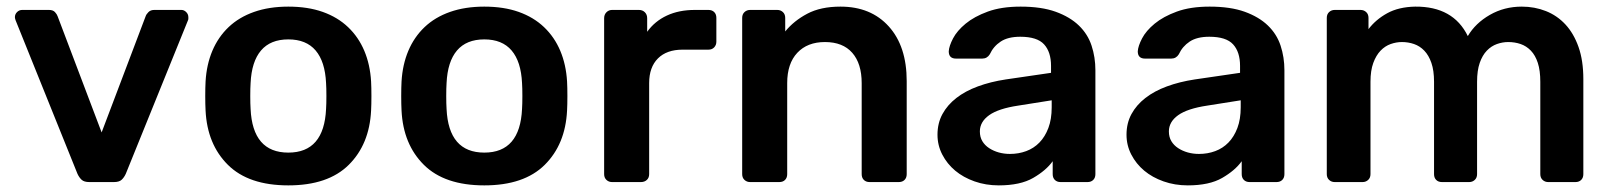

<svg xmlns="http://www.w3.org/2000/svg" viewBox="-20 -550 4864 580"><path d="M250 0Q234 0 226.5 -7Q219 -14 214 -25L27 -489Q25 -495 25 -498Q25 -507 31.5 -513.5Q38 -520 47 -520H128Q140 -520 146 -513.5Q152 -507 154 -501L287 -150L420 -501Q422 -507 428.5 -513.5Q435 -520 446 -520H528Q536 -520 542.5 -513.5Q549 -507 549 -498Q549 -496 549 -493.5Q549 -491 548 -489L360 -25Q355 -14 347.5 -7Q340 0 324 0Z M851 10Q731 10 668.5 -52Q606 -114 601 -216Q600 -234 600 -260Q600 -286 601 -304Q604 -355 621.5 -396.5Q639 -438 670.5 -468Q702 -498 747.5 -514Q793 -530 851 -530Q910 -530 955 -514Q1000 -498 1031.5 -468Q1063 -438 1080.5 -396.5Q1098 -355 1101 -304Q1102 -286 1102 -260Q1102 -234 1101 -216Q1096 -114 1033.5 -52Q971 10 851 10ZM851 -89Q959 -89 965 -221Q966 -236 966 -260Q966 -284 965 -299Q962 -364 933.5 -397.5Q905 -431 851 -431Q797 -431 768.5 -397.5Q740 -364 737 -299Q736 -284 736 -260Q736 -236 737 -221Q743 -89 851 -89Z M1443 10Q1323 10 1260.5 -52Q1198 -114 1193 -216Q1192 -234 1192 -260Q1192 -286 1193 -304Q1196 -355 1213.5 -396.5Q1231 -438 1262.5 -468Q1294 -498 1339.5 -514Q1385 -530 1443 -530Q1502 -530 1547 -514Q1592 -498 1623.5 -468Q1655 -438 1672.5 -396.5Q1690 -355 1693 -304Q1694 -286 1694 -260Q1694 -234 1693 -216Q1688 -114 1625.5 -52Q1563 10 1443 10ZM1443 -89Q1551 -89 1557 -221Q1558 -236 1558 -260Q1558 -284 1557 -299Q1554 -364 1525.5 -397.5Q1497 -431 1443 -431Q1389 -431 1360.5 -397.5Q1332 -364 1329 -299Q1328 -284 1328 -260Q1328 -236 1329 -221Q1335 -89 1443 -89Z M1829 0Q1819 0 1812 -6.5Q1805 -13 1805 -24V-495Q1805 -506 1812 -513Q1819 -520 1829 -520H1910Q1921 -520 1928 -513Q1935 -506 1935 -495V-454Q1958 -486 1994.5 -503Q2031 -520 2079 -520H2120Q2131 -520 2137.5 -513.5Q2144 -507 2144 -496V-424Q2144 -414 2137.5 -407Q2131 -400 2120 -400H2042Q1994 -400 1967.5 -373.5Q1941 -347 1941 -299V-24Q1941 -13 1934 -6.5Q1927 0 1916 0Z M2246 0Q2236 0 2229 -6.5Q2222 -13 2222 -24V-496Q2222 -507 2229 -513.5Q2236 -520 2246 -520H2328Q2338 -520 2345 -513.5Q2352 -507 2352 -496V-455Q2378 -487 2418.5 -508.5Q2459 -530 2519 -530Q2611 -530 2665 -470Q2719 -410 2719 -305V-24Q2719 -13 2712.5 -6.5Q2706 0 2695 0H2607Q2596 0 2589.5 -6.5Q2583 -13 2583 -24V-299Q2583 -358 2554.5 -390.5Q2526 -423 2472 -423Q2419 -423 2388.5 -390.5Q2358 -358 2358 -299V-24Q2358 -13 2351.5 -6.5Q2345 0 2334 0Z M2997 10Q2958 10 2924 -2Q2890 -14 2865.5 -34.5Q2841 -55 2826.5 -83Q2812 -111 2812 -143Q2812 -178 2827 -205.5Q2842 -233 2869 -254Q2896 -275 2934 -289Q2972 -303 3018 -310L3155 -330V-351Q3155 -393 3134 -416Q3113 -439 3062 -439Q3025 -439 3003 -424.5Q2981 -410 2970 -386Q2962 -373 2947 -373H2868Q2846 -373 2846 -395Q2847 -411 2859 -434Q2871 -457 2897 -478.5Q2923 -500 2964 -515Q3005 -530 3063 -530Q3126 -530 3169 -514.5Q3212 -499 3239 -473Q3266 -447 3277.5 -412Q3289 -377 3289 -338V-24Q3289 -13 3282.5 -6.5Q3276 0 3265 0H3184Q3173 0 3166.5 -6.5Q3160 -13 3160 -24V-63Q3140 -35 3101 -12.5Q3062 10 2997 10ZM3031 -85Q3057 -85 3080 -93.5Q3103 -102 3120 -119.5Q3137 -137 3147 -163.5Q3157 -190 3157 -226V-247L3056 -231Q2996 -222 2968 -202Q2940 -182 2940 -153Q2940 -136 2947.5 -123.5Q2955 -111 2968 -102.5Q2981 -94 2997 -89.5Q3013 -85 3031 -85Z M3568 10Q3529 10 3495 -2Q3461 -14 3436.5 -34.5Q3412 -55 3397.5 -83Q3383 -111 3383 -143Q3383 -178 3398 -205.5Q3413 -233 3440 -254Q3467 -275 3505 -289Q3543 -303 3589 -310L3726 -330V-351Q3726 -393 3705 -416Q3684 -439 3633 -439Q3596 -439 3574 -424.5Q3552 -410 3541 -386Q3533 -373 3518 -373H3439Q3417 -373 3417 -395Q3418 -411 3430 -434Q3442 -457 3468 -478.5Q3494 -500 3535 -515Q3576 -530 3634 -530Q3697 -530 3740 -514.5Q3783 -499 3810 -473Q3837 -447 3848.5 -412Q3860 -377 3860 -338V-24Q3860 -13 3853.5 -6.5Q3847 0 3836 0H3755Q3744 0 3737.5 -6.5Q3731 -13 3731 -24V-63Q3711 -35 3672 -12.5Q3633 10 3568 10ZM3602 -85Q3628 -85 3651 -93.5Q3674 -102 3691 -119.5Q3708 -137 3718 -163.5Q3728 -190 3728 -226V-247L3627 -231Q3567 -222 3539 -202Q3511 -182 3511 -153Q3511 -136 3518.5 -123.5Q3526 -111 3539 -102.5Q3552 -94 3568 -89.5Q3584 -85 3602 -85Z M4012 0Q4002 0 3995 -6.5Q3988 -13 3988 -24V-496Q3988 -507 3995 -513.5Q4002 -520 4012 -520H4090Q4100 -520 4107 -513.5Q4114 -507 4114 -496V-462Q4136 -491 4170.5 -510Q4205 -529 4255 -530Q4370 -531 4414 -441Q4437 -480 4480.5 -505Q4524 -530 4577 -530Q4616 -530 4650 -516.5Q4684 -503 4709 -476Q4734 -449 4748.5 -408Q4763 -367 4763 -311V-24Q4763 -13 4756.5 -6.5Q4750 0 4739 0H4657Q4647 0 4640 -6.5Q4633 -13 4633 -24V-303Q4633 -337 4625.5 -360Q4618 -383 4604.5 -397Q4591 -411 4573.5 -417Q4556 -423 4536 -423Q4519 -423 4502 -417Q4485 -411 4471.5 -397Q4458 -383 4450 -360Q4442 -337 4442 -303V-24Q4442 -13 4435 -6.5Q4428 0 4418 0H4336Q4325 0 4318.5 -6.5Q4312 -13 4312 -24V-303Q4312 -337 4304 -360Q4296 -383 4282.5 -397Q4269 -411 4251.5 -417Q4234 -423 4215 -423Q4198 -423 4181 -417Q4164 -411 4150.5 -397Q4137 -383 4128.5 -360Q4120 -337 4120 -303V-24Q4120 -13 4113 -6.5Q4106 0 4096 0Z"/></svg>

Font: Fz Rubik Med
Style: Regular
Weight: 500
Designer: Hubert and Fischer
Foundry: Hubert and Fischer
Version: Vit hóa bi FontZin.com